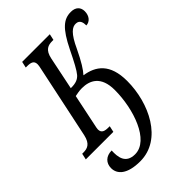

<svg xmlns="http://www.w3.org/2000/svg" viewBox="-293 -837 1203 1203"><g transform="rotate(-45 309.0 -235.0)"><path d="M216 250C410 250 514 31 514 -164C514 -317 439 -369 345 -383C369 -409 395 -450 433 -529C476 -623 509 -648 541 -646C573 -645 579 -617 579 -591C610 -592 635 -619 635 -661C635 -696 613 -720 570 -720C507 -720 462 -685 399 -557C362 -481 337 -434 318 -412C301 -393 278 -381 232 -382L277 -600C290 -664 323 -673 359 -673H369L378 -714H133L124 -673H135C168 -673 191 -667 191 -635C191 -628 189 -613 186 -602L83 -114C69 -50 37 -41 2 -41H-8L-17 0H227L236 -41H226C193 -41 169 -47 169 -79C169 -86 172 -101 175 -114L219 -325C236 -328 255 -333 281 -333C350 -333 419 -302 419 -179C419 -12 349 196 224 196C142 196 134 132 137 75C86 75 56 106 56 151C56 204 100 250 216 250Z"/></g></svg>

Font: Noto Serif ExtraCondensed
Style: Italic
Weight: 400
Width: 2
Italic angle: -12°
Designer: Monotype Design Team
Foundry: Monotype Imaging Inc.
Version: Version 2.014